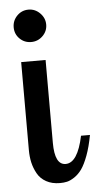

<svg xmlns="http://www.w3.org/2000/svg" viewBox="-52 -744 406 784"><g transform="rotate(-5 150.5 -352.5)"><path d="M46.9 -500H147V-160.2Q147 -69.8 191.9 -69.8Q241.2 -69.8 264.2 -179.2H300.8Q292 -131.3 278.8 -95.9Q265.6 -60.5 252 -41.5Q238.3 -22.5 221.2 -11.2Q204.1 0 190.9 2.9Q177.7 5.9 162.1 5.9Q129.4 5.9 105.7 -7.3Q82 -20.5 69.8 -42.7Q57.6 -64.9 52.2 -88.6Q46.9 -112.3 46.9 -139.2ZM28.8 -644Q28.8 -671.4 48.1 -691.2Q67.4 -710.9 95.2 -710.9Q122.1 -710.9 142.1 -690.9Q162.1 -670.9 162.1 -644Q162.1 -616.7 142.3 -597.4Q122.6 -578.1 95.2 -578.1Q67.4 -578.1 48.1 -597.2Q28.8 -616.2 28.8 -644Z"/></g></svg>

Font: Lobster Two
Style: Regular
Weight: 400
Designer: Pablo Impallari
Foundry: Pablo Impallari. www.impallari.com
Version: Version 1.006